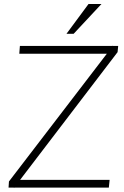

<svg xmlns="http://www.w3.org/2000/svg" viewBox="-20 -943 625 965"><path d="M571 -681 81 -39H531L527 0H52L50 2V0H23L25 -31L517 -673H77L80 -712H546L548 -714V-712H574ZM314 -773 425 -923H490L350 -773Z"/></svg>

Font: Muli ExtraLight
Style: Italic
Weight: 275
Italic angle: -4.541°
Designer: Vernon Adams
Foundry: Vernon Adams
Version: Version 2.001